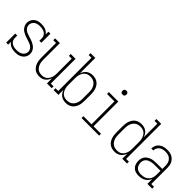

<svg xmlns="http://www.w3.org/2000/svg" viewBox="148 -1715 2703 2703"><g transform="rotate(45 1500.0 -363.5)"><path d="M259 8Q238 8 217.5 5Q197 2 178 -5Q159 -12 142.5 -25Q126 -38 114 -55V0H74V-181H114V-136Q114 -120 118.5 -104Q123 -88 132.5 -74.5Q142 -61 156 -52Q170 -43 185.5 -37.5Q201 -32 217.5 -30.5Q234 -29 250 -29Q274 -29 297.5 -33.5Q321 -38 341 -50.5Q361 -63 373.5 -84Q386 -105 386 -129Q386 -151 375 -171Q364 -191 346 -204Q328 -217 307.5 -225Q287 -233 265.5 -239.5Q244 -246 223 -253Q202 -260 182 -269Q162 -278 143.5 -290.5Q125 -303 111.5 -320.5Q98 -338 90 -359Q82 -380 82 -402Q82 -422 87.5 -441Q93 -460 104 -476.5Q115 -493 130.5 -505.5Q146 -518 164.5 -525.5Q183 -533 202.5 -535.5Q222 -538 242 -538Q262 -538 282.5 -535Q303 -532 322 -524.5Q341 -517 357.5 -504.5Q374 -492 386 -475V-530H426V-349H386V-394Q386 -410 381.5 -426Q377 -442 367.5 -455Q358 -468 344 -477.5Q330 -487 314.5 -492Q299 -497 283 -499Q267 -501 251 -501Q228 -501 205 -496.5Q182 -492 163 -479Q144 -466 133 -445Q122 -424 122 -402Q122 -379 133 -359.5Q144 -340 161.5 -326.5Q179 -313 200 -305Q221 -297 242 -290.5Q263 -284 284 -277.5Q305 -271 325.5 -261.5Q346 -252 364 -239.5Q382 -227 396 -210Q410 -193 418 -172Q426 -151 426 -129Q426 -108 420 -88.5Q414 -69 402.5 -52.5Q391 -36 374 -24Q357 -12 338.5 -4.5Q320 3 299.5 5.5Q279 8 259 8Z M737 8Q712 8 687.5 1.5Q663 -5 643.5 -20.5Q624 -36 610 -57Q596 -78 588 -101.5Q580 -125 577 -150Q574 -175 574 -200V-493H519V-530H614V-200Q614 -179 616.5 -158.5Q619 -138 626 -118.5Q633 -99 644.5 -81.5Q656 -64 672.5 -51.5Q689 -39 709 -34Q729 -29 750 -29Q771 -29 791 -34Q811 -39 827.5 -51.5Q844 -64 855.5 -81.5Q867 -99 874 -118.5Q881 -138 883.5 -158.5Q886 -179 886 -200V-493H830V-530H926V-37H981V0H886V-101Q878 -78 864 -57Q850 -36 830.5 -20.5Q811 -5 786.5 1.5Q762 8 737 8Z M1264 8Q1239 8 1214.5 1.5Q1190 -5 1170 -20Q1150 -35 1136 -56.5Q1122 -78 1114 -101V0H1019V-37H1074V-698H1019V-735H1114V-429Q1122 -452 1136 -473.5Q1150 -495 1170 -510Q1190 -525 1214.5 -531.5Q1239 -538 1264 -538Q1289 -538 1314 -531.5Q1339 -525 1360 -510.5Q1381 -496 1395.5 -475Q1410 -454 1418.5 -430Q1427 -406 1430.5 -380.5Q1434 -355 1434 -330V-200Q1434 -175 1430.5 -149.5Q1427 -124 1418.5 -100Q1410 -76 1395.5 -55Q1381 -34 1360 -19.5Q1339 -5 1314 1.5Q1289 8 1264 8ZM1251 -29Q1272 -29 1293 -34Q1314 -39 1331 -51Q1348 -63 1360.5 -80Q1373 -97 1380.5 -117Q1388 -137 1391 -158Q1394 -179 1394 -200V-330Q1394 -351 1391 -372Q1388 -393 1380.5 -413Q1373 -433 1360.5 -450Q1348 -467 1331 -479Q1314 -491 1293 -496Q1272 -501 1251 -501Q1230 -501 1209.5 -496Q1189 -491 1172.5 -478.5Q1156 -466 1144.5 -448.5Q1133 -431 1126 -411.5Q1119 -392 1116.5 -371.5Q1114 -351 1114 -330V-200Q1114 -179 1116.5 -158.5Q1119 -138 1126 -118.5Q1133 -99 1144.5 -81.5Q1156 -64 1172.5 -51.5Q1189 -39 1209.5 -34Q1230 -29 1251 -29Z M1575 0V-37H1737V-493H1589V-530H1777V-37H1925V0ZM1750 -641Q1742 -641 1734.5 -643Q1727 -645 1721 -651Q1715 -657 1713 -664.5Q1711 -672 1711 -680Q1711 -688 1713 -695.5Q1715 -703 1721 -709Q1727 -715 1734.5 -717Q1742 -719 1750 -719Q1758 -719 1765.5 -717Q1773 -715 1779 -709Q1785 -703 1787 -695.5Q1789 -688 1789 -680Q1789 -672 1787 -664.5Q1785 -657 1779 -651Q1773 -645 1765.5 -643Q1758 -641 1750 -641Z M2236 8Q2211 8 2186 1.5Q2161 -5 2140 -19.5Q2119 -34 2104.5 -55Q2090 -76 2081.5 -100Q2073 -124 2069.5 -149.5Q2066 -175 2066 -200V-330Q2066 -355 2069.5 -380.5Q2073 -406 2081.5 -430Q2090 -454 2104.5 -475Q2119 -496 2140 -510.5Q2161 -525 2186 -531.5Q2211 -538 2236 -538Q2261 -538 2285.5 -531.5Q2310 -525 2330 -510Q2350 -495 2364 -473.5Q2378 -452 2386 -429V-698H2330V-735H2426V-37H2481V0H2386V-101Q2378 -78 2364 -56.5Q2350 -35 2330 -20Q2310 -5 2285.5 1.5Q2261 8 2236 8ZM2249 -29Q2270 -29 2290.5 -34Q2311 -39 2327.5 -51.5Q2344 -64 2355.5 -81.5Q2367 -99 2374 -118.5Q2381 -138 2383.5 -158.5Q2386 -179 2386 -200V-330Q2386 -351 2383.5 -371.5Q2381 -392 2374 -411.5Q2367 -431 2355.5 -448.5Q2344 -466 2327.5 -478.5Q2311 -491 2290.5 -496Q2270 -501 2249 -501Q2228 -501 2207 -496Q2186 -491 2169 -479Q2152 -467 2139.5 -450Q2127 -433 2119.5 -413Q2112 -393 2109 -372Q2106 -351 2106 -330V-200Q2106 -179 2109 -158Q2112 -137 2119.5 -117Q2127 -97 2139.5 -80Q2152 -63 2169 -51Q2186 -39 2207 -34Q2228 -29 2249 -29Z M2715 8Q2685 8 2655.5 -1Q2626 -10 2605 -31Q2584 -52 2575 -81.5Q2566 -111 2566 -141Q2566 -165 2572.5 -188.5Q2579 -212 2593.5 -231Q2608 -250 2629 -263Q2650 -276 2672.5 -283.5Q2695 -291 2719 -294Q2743 -297 2768 -297H2886V-358Q2886 -377 2883 -395.5Q2880 -414 2872 -431Q2864 -448 2851 -462Q2838 -476 2821.5 -485Q2805 -494 2786 -497.5Q2767 -501 2748 -501Q2724 -501 2699.5 -496Q2675 -491 2655 -476.5Q2635 -462 2623.5 -439Q2612 -416 2612 -391H2572Q2573 -413 2579 -434Q2585 -455 2597 -472.5Q2609 -490 2626.5 -503Q2644 -516 2664 -524Q2684 -532 2705.5 -535Q2727 -538 2748 -538Q2772 -538 2796 -533.5Q2820 -529 2841 -518.5Q2862 -508 2879 -490.5Q2896 -473 2907 -451.5Q2918 -430 2922 -406Q2926 -382 2926 -358V-37H2981V0H2886V-96Q2876 -71 2858.5 -50.5Q2841 -30 2817.5 -16.5Q2794 -3 2767.5 2.5Q2741 8 2715 8ZM2727 -29Q2748 -29 2768.5 -32.5Q2789 -36 2808 -44.5Q2827 -53 2842.5 -67.5Q2858 -82 2868 -100Q2878 -118 2882 -138.5Q2886 -159 2886 -180V-260H2768Q2749 -260 2730 -258Q2711 -256 2693.5 -251Q2676 -246 2659 -237Q2642 -228 2629.5 -214Q2617 -200 2611.5 -181.5Q2606 -163 2606 -145Q2606 -121 2614 -98Q2622 -75 2639 -58.5Q2656 -42 2679.5 -35.5Q2703 -29 2727 -29Z"/></g></svg>

Font: Iosevka Slab Extralight
Style: Regular
Weight: 200
Monospace: yes
Designer: Belleve Invis
Foundry: Belleve Invis
Version: Version 11.1.1; ttfautohint (v1.8.3)